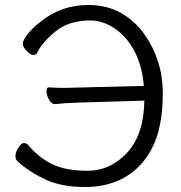

<svg xmlns="http://www.w3.org/2000/svg" viewBox="-20 -732 723 769"><path d="M242 -380 556 -388Q550 -466 519.5 -525Q489 -584 441 -617Q393 -650 341 -650Q255 -650 201 -605Q147 -560 130 -522Q126 -512 113.5 -512Q101 -512 86 -528.5Q71 -545 71 -557Q71 -569 89 -593Q107 -617 141 -644Q224 -712 333 -712Q409 -712 465.5 -679.5Q522 -647 559 -594Q632 -489 632 -358.5Q632 -228 593 -147Q554 -66 484.5 -24.5Q415 17 320 17Q225 17 160.5 -13.5Q96 -44 49 -87Q42 -94 42 -108.5Q42 -123 54 -141Q66 -159 75.5 -159Q85 -159 91 -153Q137 -99 191 -73.5Q245 -48 330 -48Q415 -48 479 -110Q556 -183 558 -329L292 -321Q235 -319 200 -315H199Q186 -315 176 -333.5Q166 -352 166 -367Q166 -382 176 -382H177Q205 -380 242 -380Z"/></svg>

Font: LXGW WenKai Lite
Style: Regular
Weight: 400
Designer: LXGW / Fontworks Inc.
Foundry: LXGW / Fontworks Inc.
Version: Version 1.511; March 25, 2025